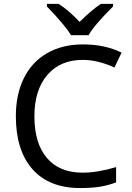

<svg xmlns="http://www.w3.org/2000/svg" viewBox="-20 -951 672 981"><path d="M402.8 -645Q287.6 -645 221.7 -567.9Q155.8 -490.7 155.8 -356.9Q155.8 -218.8 219.7 -143.8Q283.7 -68.8 401.9 -68.8Q478 -68.8 573.2 -97.2V-19Q527.8 -2.4 485.8 3.7Q443.8 9.8 389.2 9.8Q231.4 9.8 146.2 -86.2Q61 -182.1 61 -357.9Q61 -468.3 101.8 -551.3Q142.6 -634.3 220.5 -679.2Q298.3 -724.1 403.8 -724.1Q517.1 -724.1 601.1 -682.1L564.9 -606Q479.5 -645 402.8 -645ZM219.7 -931.2H279.8Q335.4 -895 386.7 -838.9Q448.2 -900.4 495.6 -931.2H557.6V-918Q457.5 -817.9 432.6 -771H342.8Q313.5 -820.8 219.7 -918Z"/></svg>

Font: Noto Sans Southeast Asian
Style: Regular
Weight: 400
Designer: Monotype Design Team
Foundry: Monotype Imaging Inc.
Version: Version 1.06 uh; ttfautohint (v1.4.1)